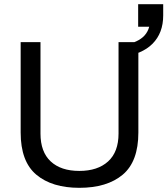

<svg xmlns="http://www.w3.org/2000/svg" viewBox="-20 -888 802 920"><path d="M360 12Q229 12 154 -51Q79 -114 79 -253V-686H174V-248Q174 -160 223 -114.5Q272 -69 360 -69Q448 -69 498 -114.5Q548 -160 548 -248V-686H643V-253Q643 -114 568 -51Q493 12 360 12ZM560 -615V-671Q629 -679 664.5 -710Q700 -741 700 -800L762 -814Q762 -730 711 -678.5Q660 -627 560 -615ZM642 -760V-868H762V-814L721 -760Z"/></svg>

Font: Archivo VF Beta
Style: Regular
Weight: 400
Designer: Hector Gatti
Foundry: Omnibus-Type
Version: Version 1.002